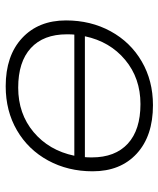

<svg xmlns="http://www.w3.org/2000/svg" viewBox="40 -606 570 691"><g transform="rotate(90 325.5 -261.0)"><path d="M597 -309Q597 -220 558 -148.5Q519 -77 449.5 -36.5Q380 4 291 4Q181 4 117.5 -55Q54 -114 54 -213Q54 -302 93 -373.5Q132 -445 201.5 -485.5Q271 -526 359 -526Q470 -526 533.5 -467.5Q597 -409 597 -309ZM111 -281H546Q547 -289 547 -306Q547 -390 497.5 -435.5Q448 -481 355 -481Q262 -481 196 -426Q130 -371 111 -281ZM541 -243H105Q104 -234 104 -216Q104 -132 153.5 -86.5Q203 -41 296 -41Q390 -41 456 -96.5Q522 -152 541 -243Z"/></g></svg>

Font: Montserrat Alternates Light
Style: Italic
Weight: 300
Italic angle: -11.3°
Designer: Julieta Ulanovsky
Foundry: Julieta Ulanovsky
Version: Version 7.200